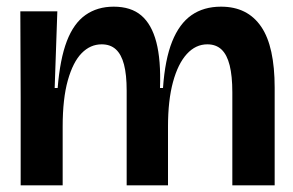

<svg xmlns="http://www.w3.org/2000/svg" viewBox="-20 -556 880 576"><path d="M42 0V-262L41 -522H152L144 -292H153Q160 -379 180.5 -432.5Q201 -486 236.5 -511Q272 -536 321 -536Q373 -536 404 -509.5Q435 -483 449 -429.5Q463 -376 460 -292H469Q475 -378 496.5 -431.5Q518 -485 554.5 -510.5Q591 -536 643 -536Q683 -536 713 -521Q743 -506 763.5 -476Q784 -446 794 -400Q804 -354 804 -293V0H677V-279Q677 -328 669 -360Q661 -392 644.5 -407.5Q628 -423 602 -423Q567 -423 540.5 -394Q514 -365 499 -310Q484 -255 484 -176V0H360V-284Q360 -332 352 -362.5Q344 -393 327.5 -408Q311 -423 285 -423Q251 -423 225 -396.5Q199 -370 183.5 -315Q168 -260 168 -176V0Z"/></svg>

Font: Bricolage Grotesque 96pt ExtraBold 96pt SemiBold
Style: Regular
Weight: 600
Version: Version 1.001;gftools[0.9.33.dev8+g029e19f]